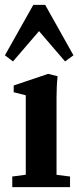

<svg xmlns="http://www.w3.org/2000/svg" viewBox="-34 -772 340 792"><path d="M19.5 -518.6 -13.7 -543.9 103.5 -752H152.3L269 -543.9L234.4 -518.6L127 -643.6ZM16.6 0V-43.9L72.3 -51.3V-378.9L22.5 -391.6V-419.4L164.6 -467.3L203.6 -457.5Q199.2 -418 199.2 -369.1V-50.8L254.9 -43.9V0Z"/></svg>

Font: Elstob 6pt
Style: Bold
Weight: 700
Designer: Peter S. Baker
Version: Version 1.015